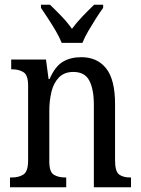

<svg xmlns="http://www.w3.org/2000/svg" viewBox="-20 -786 594 806"><path d="M22 0V-41H30Q59 -41 78.5 -53.5Q98 -66 98 -113V-427Q98 -471 78.5 -483Q59 -495 32 -495H27V-536H173L184 -454H188Q211 -507 243.5 -526.5Q276 -546 321 -546Q388 -546 425.5 -499Q463 -452 463 -349V-113Q463 -66 480 -53.5Q497 -41 526 -41H530V0H374V-346Q374 -411 355 -447.5Q336 -484 288 -484Q250 -484 227.5 -461Q205 -438 196 -400.5Q187 -363 187 -321V-108Q187 -64 206 -52.5Q225 -41 253 -41H258V0ZM239 -606Q230 -629 214.5 -655.5Q199 -682 182 -708Q165 -734 152 -753V-766H190Q213 -744 238 -718Q263 -692 282 -665Q302 -692 327 -718Q352 -744 375 -766H413V-753Q399 -734 382.5 -708Q366 -682 350.5 -655.5Q335 -629 326 -606Z"/></svg>

Font: Noto Serif Georgian Condensed
Style: Regular
Weight: 400
Width: 3
Designer: Monotype Design Team, Akaki Razmadze
Foundry: Google LLC
Version: Version 2.003; ttfautohint (v1.8.4.7-5d5b)